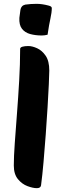

<svg xmlns="http://www.w3.org/2000/svg" viewBox="-20 -968 325 1001"><path d="M172 13Q152 13 123.5 2.5Q95 -8 73.5 -34Q52 -60 52 -105Q52 -151 57 -221.5Q62 -292 68.5 -376Q75 -460 80 -547Q85 -634 85 -713Q85 -721 97 -724.5Q109 -728 128 -728Q148 -728 173.5 -716.5Q199 -705 218 -677.5Q237 -650 237 -600Q237 -579 234.5 -528Q232 -477 228 -409Q224 -341 218.5 -267Q213 -193 207 -123.5Q201 -54 194 -2Q192 13 172 13ZM198 -783Q165 -783 137.5 -790.5Q110 -798 94.5 -818Q79 -838 81 -875Q83 -894 86.5 -916.5Q90 -939 112 -944Q124 -946 141 -947Q158 -948 171 -948Q199 -948 233 -939Q250 -935 250 -926Q250 -903 243 -872Q236 -841 228 -787Q212 -783 198 -783Z"/></svg>

Font: Protest Riot
Style: Regular
Weight: 400
Designer: Octavio Pardo
Foundry: Ashler Design
Version: Version 2.005; ttfautohint (v1.8.4.7-5d5b)